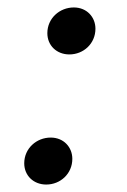

<svg xmlns="http://www.w3.org/2000/svg" viewBox="-20 -485 340 515"><path d="M104 10C142 10 174 -19 174 -59C174 -90 151 -116 116 -116C78 -116 45 -87 45 -47C45 -14 70 10 104 10ZM166 -339C204 -339 236 -368 236 -408C236 -439 213 -465 178 -465C140 -465 107 -436 107 -396C107 -363 132 -339 166 -339Z"/></svg>

Font: Source Serif 4 Variable
Style: Italic
Weight: 400
Italic angle: -12°
Designer: Frank Grießhammer
Foundry: Adobe Systems Incorporated
Version: Version 4.004;hotconv 1.0.116;makeotfexe 2.5.65601